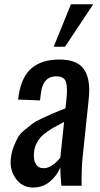

<svg xmlns="http://www.w3.org/2000/svg" viewBox="-20 -863 463 892"><path d="M229.5 -646 309.6 -843.3H413.1L282.2 -646ZM132.8 8.3Q83.5 7.8 54.2 -32.2Q29.3 -66.4 29.3 -109.4Q29.3 -117.2 30.3 -125.5Q33.2 -154.8 43 -179.9Q52.7 -205.1 62.3 -222.9Q71.8 -240.7 94.7 -259.5Q117.7 -278.3 130.4 -288.1Q143.1 -297.9 177 -314Q210.9 -330.1 224.9 -335.9Q238.8 -341.8 280.8 -358.4Q283.2 -359.4 284.2 -359.9L288.6 -401.4Q291 -425.3 291 -443.4Q291 -469.7 285.6 -484.4Q276.4 -508.8 240.7 -508.3Q177.7 -508.3 169.4 -424.8L166 -396.5L64 -400.4Q64.5 -402.8 65.4 -410.4Q66.4 -418 66.9 -421.4Q80.6 -507.8 127.9 -547.1Q175.3 -586.4 255.4 -586.4Q338.4 -586.9 370.1 -541Q394.5 -505.9 394.5 -443.4Q394.5 -424.3 392.1 -402.3L364.3 -136.2Q358.9 -85.9 358.9 -31.2Q358.9 -15.6 359.4 0H265.1Q260.3 -49.3 260.3 -85Q243.7 -45.4 210.9 -18.6Q178.2 8.3 132.8 8.3ZM183.1 -81.5Q204.6 -81.5 226.6 -97.9Q248.5 -114.3 260.3 -131.3L277.8 -296.4Q274.4 -294.9 268.6 -291.5Q242.7 -277.8 230 -270.8Q217.3 -263.7 197.5 -249.8Q177.7 -235.8 167.7 -224.1Q157.7 -212.4 148.9 -194.6Q140.1 -176.8 138.2 -156.7Q137.2 -148.4 137.2 -141.1Q137.2 -116.2 146.5 -101.1Q158.2 -81.5 183.1 -81.5Z"/></svg>

Font: Oswald
Style: Regular
Weight: 400
Designer: Vernon Adams
Foundry: Vernon Adams
Version: 3.0; ttfautohint (v0.94.23-7a4d-dirty) -l 8 -r 50 -G 200 -x 